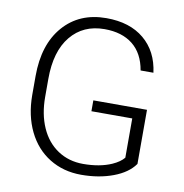

<svg xmlns="http://www.w3.org/2000/svg" viewBox="-81 -798 847 884"><g transform="rotate(10 342.0 -356.0)"><path d="M603 -84.5Q571.8 -40 505.1 -15.1Q438.5 9.8 356 9.8Q272.5 9.8 207.5 -30.3Q142.6 -70.3 106.9 -143.6Q71.3 -216.8 70.8 -311.5V-401.4Q70.8 -549.3 145.5 -635Q220.2 -720.7 346.2 -720.7Q456.1 -720.7 522.9 -664.8Q589.8 -608.9 602.5 -510.7H542.5Q529.3 -588.9 478.8 -629.2Q428.2 -669.4 346.7 -669.4Q247.1 -669.4 189 -598.6Q130.9 -527.8 130.9 -398.9V-314.9Q130.9 -233.9 158.4 -171.6Q186 -109.4 237.5 -75.2Q289.1 -41 356 -41Q433.6 -41 489.3 -65.4Q525.4 -81.5 543 -103V-286.6H352.1V-337.4H603Z"/></g></svg>

Font: RobotoInd Light
Style: Regular
Weight: 300
Designer: Google
Version: Version 2.001151; 2014